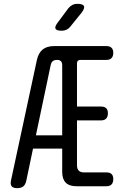

<svg xmlns="http://www.w3.org/2000/svg" viewBox="-20 -970 640 1000"><path d="M304 -75V-196H152L117 -29Q113 -9 101.5 0.5Q90 10 69.5 10Q49 10 41 0.5Q33 -9 37 -29L172 -657Q180 -694 202 -712Q224 -730 262 -730H534Q552 -730 561 -721Q570 -712 570 -694.5Q570 -677 561 -667.5Q552 -658 535 -658H399Q390 -658 385.5 -653.5Q381 -649 381 -639V-415H507Q524 -415 533 -406.5Q542 -398 542 -380Q542 -362 533 -352.5Q524 -343 507 -343H381V-109Q381 -91 390 -81.5Q399 -72 418 -72H535Q552 -72 561 -63.5Q570 -55 570 -37Q570 -19 561 -9.5Q552 0 534 0H379Q341 0 322.5 -18.5Q304 -37 304 -75ZM304 -265V-630Q304 -644 297.5 -651Q291 -658 277 -658Q263 -658 255 -651.5Q247 -645 244 -631L167 -265ZM302 -810Q274 -810 269 -820.5Q264 -831 281 -853L336 -927Q345 -938 356.5 -944Q368 -950 383 -950Q411 -950 417 -939Q423 -928 405 -904L346 -831Q338 -821 327 -815.5Q316 -810 302 -810Z"/></svg>

Font: Maple Mono NL Light
Style: Regular
Weight: 300
Monospace: yes
Designer: subframe7536
Version: Version 7.000